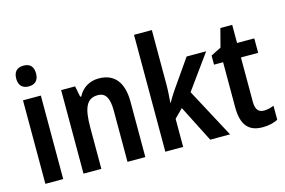

<svg xmlns="http://www.w3.org/2000/svg" viewBox="-97 -978 1791 1206"><g transform="rotate(-15 798.5 -375.0)"><path d="M125 -753C84 -753 60 -731 60 -685C60 -640 85 -618 125 -618C164 -618 189 -640 189 -685C189 -731 166 -753 125 -753ZM182 -543H66V0H182Z M560 -553C502 -553 453 -525 426 -472H419L405 -543H314V0H430V-268C430 -397 455 -453 528 -453C580 -453 600 -412 600 -332V0H716V-360C716 -490 659 -553 560 -553Z M962 -408V-760H846V0H962V-183L1017 -238L1138 0H1267L1096 -320L1257 -543H1130L1004 -362C990 -341 972 -314 959 -289H956C959 -327 962 -368 962 -408Z M1512 -89C1475 -89 1458 -113 1458 -161V-449H1570V-543H1458V-661H1381L1350 -542L1283 -508V-449H1342V-156C1342 -38 1389 10 1477 10C1516 10 1551 2 1577 -12V-103C1555 -94 1533 -89 1512 -89Z"/></g></svg>

Font: Noto Sans Thai Cond SemBd
Style: Regular
Weight: 600
Width: 3
Designer: Monotype Design Team
Foundry: Monotype Imaging Inc.
Version: Version 2.002